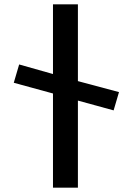

<svg xmlns="http://www.w3.org/2000/svg" viewBox="-20 -880 612 885"><path d="M503.7 -371.2 528.5 -455.5 339.1 -506.1V-860H224.2V-538.8L68.3 -582.9L43.5 -498.5L224.2 -449.1V-15H339.1V-416.4Z"/></svg>

Font: Stormning
Style: Light
Weight: 400
Designer: Robert Jablonski, Mew Too
Foundry: Cannot Into Space Fonts
Version: Version 0.90